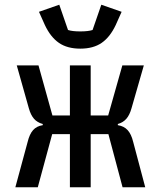

<svg xmlns="http://www.w3.org/2000/svg" viewBox="-20 -793 680 813"><path d="M276 -225H201L140 0H45L97 -192Q105 -225 120 -242Q135 -259 161 -263V-268Q138 -274 124 -290Q110 -306 102 -335L51 -516H143L202 -304H276V-516H364V-304H438L498 -516H589L537 -335Q529 -306 515 -290Q501 -274 479 -268V-263Q505 -259 520.5 -242Q536 -225 544 -192L595 0H499L439 -225H364V0H276ZM170 -687 145 -743 231 -773 268 -666Q286 -660 320 -660Q354 -660 372 -666L409 -773L495 -743L470 -687Q446 -636 410.5 -611.5Q375 -587 320 -587Q265 -587 229.5 -611.5Q194 -636 170 -687Z"/></svg>

Font: Writer Medium
Style: Regular
Weight: 500
Monospace: yes
Designer: Mike Abbink, Paul van der Laan, Pieter van Rosmalen
Foundry: Bold Monday
Version: Version 2.001 2020